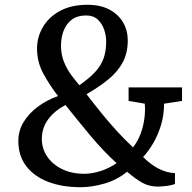

<svg xmlns="http://www.w3.org/2000/svg" viewBox="-20 -772 800 801"><path d="M739.5 -407.5V-351L664.5 -339.5Q664.5 -293 652 -251.2Q639.5 -209.5 619.5 -175.2Q599.5 -141 577 -117Q591.5 -102.5 606.8 -90.8Q622 -79 638.2 -70.2Q654.5 -61.5 672.2 -56Q690 -50.5 710 -49.5V-5Q703 -1 689 1.5Q675 4 660.5 5.2Q646 6.5 638.5 6.5Q602 6.5 573 -10Q544 -26.5 510 -55.5Q468 -21 415.2 -6Q362.5 9 316.5 9Q238.5 9 180 -13.8Q121.5 -36.5 89 -79.5Q56.5 -122.5 56.5 -184Q56.5 -226.5 78.2 -262.5Q100 -298.5 137.5 -326.5Q175 -354.5 222 -371.5Q188.5 -414.5 161.5 -463.5Q134.5 -512.5 134.5 -569.5Q134.5 -617 158.8 -658.8Q183 -700.5 230 -726.2Q277 -752 344.5 -752Q399.5 -752 437 -731.8Q474.5 -711.5 493.8 -678Q513 -644.5 513 -604Q513 -552 492.8 -513.2Q472.5 -474.5 434 -442.5Q395.5 -410.5 341 -379Q374 -336 404.8 -298.2Q435.5 -260.5 467.2 -225.8Q499 -191 535 -157Q555 -183 566.8 -214.5Q578.5 -246 582.5 -278.5Q586.5 -311 584 -339.5L516.5 -351V-407.5ZM234.5 -582Q234.5 -544 247 -513.5Q259.5 -483 277.2 -459.2Q295 -435.5 311 -416.5Q352 -445 376.5 -471.2Q401 -497.5 412 -528Q423 -558.5 423 -600Q423 -622 415 -647Q407 -672 388.5 -689.8Q370 -707.5 339 -707.5Q303 -707.5 280 -690.5Q257 -673.5 245.8 -644.8Q234.5 -616 234.5 -582ZM331.5 -47Q365 -47 401.2 -59Q437.5 -71 466.5 -91.5Q440.5 -114.5 412.5 -144Q384.5 -173.5 356.8 -206.5Q329 -239.5 302.8 -272.2Q276.5 -305 253 -334Q207 -309.5 180.8 -274Q154.5 -238.5 154.5 -191.5Q154.5 -153 176.2 -120Q198 -87 238 -67Q278 -47 331.5 -47Z"/></svg>

Font: Merriweather Light 18pt
Style: Regular
Weight: 400
Version: Version 2.100